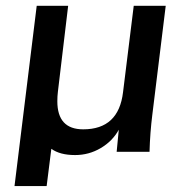

<svg xmlns="http://www.w3.org/2000/svg" viewBox="-20 -521 627 659"><path d="M140.1 117.7H29.8L106 -501H213.9L178.7 -206.1Q176.8 -190.4 176.8 -173.3Q176.8 -77.1 265.6 -77.1Q387.2 -77.1 402.3 -204.6L439 -501H548.8L502.9 -127.9Q495.1 -66.4 493.2 0H380.4L387.7 -75.7Q366.2 -36.6 325.7 -12.7Q285.2 11.2 237.8 11.2Q185.5 11.2 156.2 -10.3Z"/></svg>

Font: Muli
Style: Semi-BoldItalic
Weight: 600
Italic angle: -7°
Designer: Vernon Adams
Foundry: newtypography
Version: Version 2.0; ttfautohint (v1.00rc1.2-2d82) -l 8 -r 50 -G 200